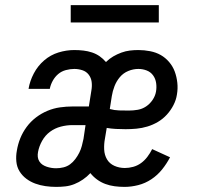

<svg xmlns="http://www.w3.org/2000/svg" viewBox="-20 -724 790 752"><path d="M200 8Q179 8 158 5Q137 2 118 -5Q99 -12 83 -24Q67 -36 56.5 -53Q46 -70 44 -91.5Q42 -113 46 -134Q50 -159 59.5 -182.5Q69 -206 84.5 -227Q100 -248 121 -264Q142 -280 166 -290Q190 -300 215 -303.5Q240 -307 264 -307H328L338 -370Q341 -387 339 -403Q337 -419 327.5 -431.5Q318 -444 302.5 -449Q287 -454 271 -454Q255 -454 238 -449.5Q221 -445 208 -434Q195 -423 186.5 -407.5Q178 -392 175 -376H92V-377Q97 -407 112.5 -436.5Q128 -466 153 -487.5Q178 -509 209 -518.5Q240 -528 271 -528Q289 -528 306.5 -526Q324 -524 340.5 -518.5Q357 -513 370.5 -503.5Q384 -494 395 -481Q408 -494 423.5 -503Q439 -512 455.5 -518Q472 -524 488.5 -526Q505 -528 522 -528Q545 -528 568 -523.5Q591 -519 609.5 -508.5Q628 -498 642.5 -481Q657 -464 664.5 -443.5Q672 -423 674.5 -400Q677 -377 673 -354Q670 -333 659.5 -312.5Q649 -292 633.5 -275Q618 -258 598.5 -246.5Q579 -235 557.5 -228.5Q536 -222 514.5 -220Q493 -218 472 -218Q453 -218 434 -219Q415 -220 398 -223L391 -181Q387 -160 388 -138.5Q389 -117 399 -100Q409 -83 428 -74.5Q447 -66 469 -66Q485 -66 501.5 -70.5Q518 -75 532 -85Q546 -95 557 -109.5Q568 -124 576 -140L646 -108Q633 -83 615 -60.5Q597 -38 573 -22Q549 -6 521.5 1Q494 8 468 8Q448 8 429 5.5Q410 3 392.5 -3.5Q375 -10 360 -21Q345 -32 334 -46Q321 -32 305 -21Q289 -10 271.5 -3Q254 4 236 6Q218 8 200 8ZM485 -291Q502 -291 519.5 -294Q537 -297 552 -307Q567 -317 577.5 -332.5Q588 -348 591 -365Q594 -382 591.5 -399Q589 -416 579.5 -429Q570 -442 554.5 -448Q539 -454 522 -454Q502 -454 482.5 -446Q463 -438 449.5 -422Q436 -406 428.5 -386.5Q421 -367 418 -348L410 -297Q428 -292 447 -291.5Q466 -291 485 -291ZM200 -65Q214 -65 228.5 -68.5Q243 -72 254.5 -80.5Q266 -89 275 -101Q284 -113 290.5 -126Q297 -139 300.5 -152.5Q304 -166 307 -180L315 -234H263Q241 -234 218 -228Q195 -222 176 -208Q157 -194 145 -172.5Q133 -151 129 -129Q127 -119 128 -109.5Q129 -100 134 -92Q139 -84 146.5 -79Q154 -74 163 -71Q172 -68 181 -66.5Q190 -65 200 -65ZM257 -636V-704H602V-636Z"/></svg>

Font: Iosevka Plex Etoile
Style: Italic
Weight: 400
Italic angle: -9°
Designer: Belleve Invis
Foundry: Belleve Invis
Version: Version 25.1.1; ttfautohint (v1.8.4)